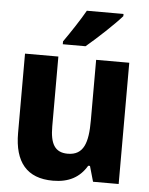

<svg xmlns="http://www.w3.org/2000/svg" viewBox="-54 -811 672 866"><g transform="rotate(5 281.5 -377.5)"><path d="M209 -619V-606H312C361 -647 438 -719 470 -756V-766H304C279 -722 242 -666 209 -619ZM218 11C290 11 339 -16 371 -70H379L399 0H515V-549H365V-274C365 -175 347 -116 274 -116C215 -116 194 -155 194 -233V-549H43V-190C43 -58 100 11 218 11Z"/></g></svg>

Font: Noto Sans Mono SemiCondensed ExtraBold
Style: Regular
Weight: 800
Width: 4
Designer: Monotype Design Team
Foundry: Monotype Imaging Inc.
Version: Version 2.014